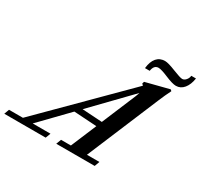

<svg xmlns="http://www.w3.org/2000/svg" viewBox="-240 -1032 1296 1244"><g transform="rotate(30 408.5 -409.5)"><path d="M799.8 -712.4Q773.9 -712.4 720.2 -735.1Q666.5 -757.8 646 -757.8Q611.8 -757.8 605 -711.9H569.8Q575.2 -763.2 598.4 -790Q621.6 -816.9 660.6 -816.9Q684.1 -816.9 740.7 -794.2Q797.4 -771.5 813 -771.5Q827.6 -771.5 840.3 -785.9Q853 -800.3 854.5 -818.8H889.6Q882.3 -770 858.6 -741.2Q835 -712.4 799.8 -712.4ZM-71.8 0 -58.1 -37.6H45.9L615.2 -606.4Q611.3 -611.3 604.5 -616.7L608.9 -631.8L783.2 -676.3L792.5 -667.5Q770 -622.6 750.5 -575.7L524.9 -37.6H618.2L604.5 0H316.9L331.1 -37.6H404.8L484.9 -228.5L314.5 -239.3L119.1 -37.6H252L237.8 0ZM606 -518.1Q615.2 -540.5 619.1 -554.2L353 -279.3L502 -270Z"/></g></svg>

Font: Elstob 8pt SemiBold
Style: Italic
Weight: 600
Italic angle: -20°
Designer: Peter S. Baker
Version: Version 1.015